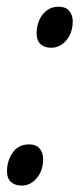

<svg xmlns="http://www.w3.org/2000/svg" viewBox="-20 -562 248 589"><path d="M136.7 -415.5Q116.2 -415.5 104.2 -426.8Q92.3 -438 92.3 -459.5Q92.3 -481 100.3 -499.8Q108.4 -518.6 123.5 -530Q138.7 -541.5 160.2 -541.5Q180.7 -541.5 191.9 -529.1Q203.1 -516.6 203.1 -496.6Q203.1 -461.9 183.8 -438.7Q164.6 -415.5 136.7 -415.5ZM46.4 7.3Q25.9 7.3 13.7 -3.7Q1.5 -14.6 1.5 -36.6Q1.5 -68.8 19 -94Q36.6 -119.1 69.8 -119.1Q89.8 -119.1 101.1 -106.9Q112.3 -94.7 112.3 -73.2Q112.3 -39.1 93 -15.9Q73.7 7.3 46.4 7.3Z"/></svg>

Font: Open Sans Condensed Medium
Style: Italic
Weight: 500
Width: 3
Italic angle: -12°
Designer: Monotype Design Team
Foundry: Monotype Imaging Inc.
Version: Version 3.000